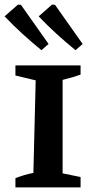

<svg xmlns="http://www.w3.org/2000/svg" viewBox="-27 -814 411 834"><path d="M40 0V-40Q74 -54 118 -63L128 -465L40 -486V-530H323V-490Q307 -484 290 -479Q273 -474 245 -467V-61L323 -45V0ZM153 -596Q110 -631 70 -667.5Q30 -704 -7 -743L51 -794L64 -793L184 -623ZM301 -596Q258 -631 218 -667.5Q178 -704 141 -743L199 -794L212 -793L332 -623Z"/></svg>

Font: Piazzolla SC SemiBold
Style: Regular
Weight: 600
Designer: Juan Pablo del Peral
Foundry: Huerta Tipografica
Version: Version 1.330